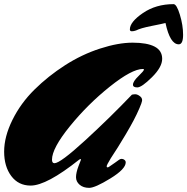

<svg xmlns="http://www.w3.org/2000/svg" viewBox="-21 -896 904 927"><path d="M621 -487Q621 -503 647.5 -528.5Q674 -554 674 -560Q674 -563 669 -563Q616 -563 509.5 -478Q403 -393 316.5 -286.5Q230 -180 230 -125Q230 -108 242 -108Q270 -108 390 -218Q510 -328 616 -439Q626 -441 633 -441Q640 -441 649 -435.5Q658 -430 662 -424Q666 -418 665 -409.5Q664 -401 652 -373Q640 -345 624.5 -315.5Q609 -286 586.5 -248Q564 -210 548.5 -185.5Q533 -161 514 -132Q494 -99 494 -93.5Q494 -88 497.5 -88Q501 -88 503 -89Q505 -90 514 -96.5Q523 -103 535 -111Q547 -119 553 -124Q559 -129 566.5 -129Q574 -129 580 -124Q586 -119 586 -112Q586 -80 512 -34.5Q438 11 409.5 11Q381 11 363.5 -4Q346 -19 346 -40.5Q346 -62 358 -94L370 -125Q370 -128 368 -128Q366 -128 361 -125Q204 0 127 0Q68 0 33.5 -46Q-1 -92 -1 -164Q-1 -236 39 -317Q79 -398 145.5 -463.5Q212 -529 293 -581Q374 -633 462 -661.5Q550 -690 619.5 -690Q689 -690 725.5 -671Q762 -652 762 -612Q762 -572 712.5 -523Q663 -474 642 -474Q621 -474 621 -487ZM842 -682Q800 -682 778 -785Q763 -781 710 -770.5Q657 -760 636 -749Q625 -745 615.5 -745Q606 -745 606 -754Q606 -790 669 -833Q732 -876 817 -876Q832 -876 847.5 -825Q863 -774 863 -728Q863 -682 842 -682Z"/></svg>

Font: Mrs Sheppards
Style: Regular
Weight: 400
Version: Version 1.000